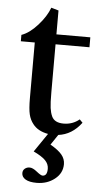

<svg xmlns="http://www.w3.org/2000/svg" viewBox="-54 -575 456 837"><g transform="rotate(5 173.5 -157.0)"><path d="M138.7 226.6Q106.9 226.6 90.1 216.6Q73.2 206.5 73.2 189.5Q73.2 177.2 82 169.9Q90.8 162.6 103 162.6Q116.7 162.6 135.3 177.7Q154.3 192.9 161.6 192.9Q182.1 192.9 182.1 161.6Q182.1 140.6 166.3 124.5Q150.4 108.4 114.3 91.3L169.9 9.8Q124.5 1.5 103 -26.9Q88.9 -44.4 83.3 -67.9Q77.6 -91.3 77.6 -139.2V-382.3H16.6V-410.2Q51.8 -422.4 86.9 -461.7Q122.1 -501 136.2 -539.6L168.5 -530.3V-425.8H316.9V-382.3H168.5V-172.4Q168.5 -124.5 171.4 -103.8Q174.3 -83 181.2 -67.9Q193.4 -41 233.4 -41Q272.5 -41 302.2 -65.4L315.4 -51.8Q274.4 2.9 214.8 10.3L184.6 55.2Q219.7 75.2 235.1 93.8Q250.5 112.3 250.5 135.3Q250.5 174.8 217.5 200.7Q184.6 226.6 138.7 226.6Z"/></g></svg>

Font: Elstob 14pt Medium
Style: Regular
Weight: 500
Designer: Peter S. Baker
Version: Version 1.015